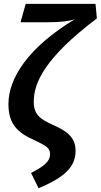

<svg xmlns="http://www.w3.org/2000/svg" viewBox="-20 -761 525 1001"><path d="M181 220C328 160 374 101 374 25C374 -48 325 -79 256 -110C188 -140 156 -165 156 -231C156 -327 210 -457 485 -665L478 -741H114L87 -645H228C299 -645 340 -651 369 -660C127 -514 24 -353 24 -219C24 -114 71 -69 162 -29C221 -1 241 11 241 42C241 86 198 111 142 141Z"/></svg>

Font: Fira Sans Medium
Style: Italic
Weight: 500
Italic angle: -8°
Designer: bBox Type GmbH & Carrois Corporate GbR & Edenspiekermann AG
Foundry: bBox Type GmbH & Carrois Corporate GbR & Edenspiekermann AG
Version: Version 4.301;PS 004.301;hotconv 1.0.88;makeotf.lib2.5.64775